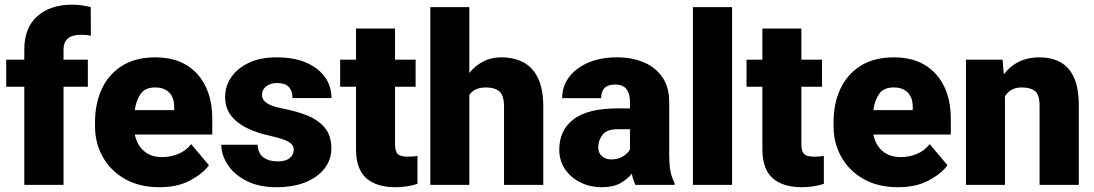

<svg xmlns="http://www.w3.org/2000/svg" viewBox="-20 -780 4616 810"><path d="M248 0H82.5V-414.1H6.3V-528.3H82.5V-571.3Q82.5 -663.1 137.5 -711.7Q192.4 -760.3 285.2 -760.3Q306.6 -760.3 325.7 -757.3Q344.7 -754.4 362.8 -750L363.3 -628.9Q354.5 -631.3 345.2 -632.3Q335.9 -633.3 322.3 -633.3Q248 -633.3 248 -571.3V-528.3H350.6V-414.1H248Z M653.3 9.8Q567.4 9.8 506.3 -25.4Q445.3 -60.5 413.1 -118.9Q380.9 -177.2 380.9 -246.6V-265.1Q380.9 -342.3 409.2 -404.1Q437.5 -465.8 494.4 -502Q551.3 -538.1 635.7 -538.1Q748 -538.1 811.8 -468.3Q875.5 -398.4 875.5 -279.3V-212.4H548.8Q557.6 -168.5 587.4 -142.8Q617.2 -117.2 664.1 -117.2Q697.8 -117.2 730.5 -129.9Q763.2 -142.6 786.6 -171.9L861.3 -83Q836.9 -48.3 783.2 -19.3Q729.5 9.8 653.3 9.8ZM634.3 -411.1Q592.3 -411.1 573.2 -384Q554.2 -356.9 548.8 -315.4H714.8V-328.1Q715.3 -367.2 694.3 -389.2Q673.3 -411.1 634.3 -411.1Z M1219.2 -148.4Q1219.2 -168.5 1198 -181.4Q1176.8 -194.3 1115.7 -208Q1064 -219.2 1021.7 -239.7Q979.5 -260.3 954.6 -292.5Q929.7 -324.7 929.7 -371.1Q929.7 -416 955.3 -453.9Q981 -491.7 1029.5 -514.9Q1078.1 -538.1 1147.5 -538.1Q1253.9 -538.1 1316.2 -490.2Q1378.4 -442.4 1378.4 -366.2H1213.9Q1213.9 -396.5 1198.5 -413.1Q1183.1 -429.7 1147 -429.7Q1121.6 -429.7 1103.5 -416Q1085.4 -402.3 1085.4 -379.4Q1085.4 -358.4 1106.4 -344.5Q1127.4 -330.6 1173.8 -321.8Q1227.1 -312 1273.4 -293.9Q1319.8 -275.9 1348.9 -242.7Q1377.9 -209.5 1377.9 -153.3Q1377.9 -106.9 1349.6 -69.8Q1321.3 -32.7 1269.5 -11.5Q1217.8 9.8 1147 9.8Q1071.3 9.8 1019 -17.3Q966.8 -44.4 940.2 -85.7Q913.6 -127 913.6 -169.4H1066.9Q1068.4 -132.8 1091.6 -116Q1114.7 -99.1 1151.4 -99.1Q1184.6 -99.1 1201.9 -112.8Q1219.2 -126.5 1219.2 -148.4Z M1733.4 -528.3V-414.1H1646.5V-172.4Q1646.5 -141.1 1658.2 -130.1Q1669.9 -119.1 1700.2 -119.1Q1714.4 -119.1 1723.6 -119.9Q1732.9 -120.6 1741.2 -122.1V-4.4Q1697.8 9.8 1648.4 9.8Q1568.8 9.8 1525.4 -28.1Q1481.9 -65.9 1481.9 -151.9V-414.1H1415V-528.3H1481.9V-659.7H1646.5V-528.3Z M1960 -750V-472.2Q1984.9 -503.4 2019 -520.8Q2053.2 -538.1 2094.7 -538.1Q2147 -538.1 2187 -517.6Q2227.1 -497.1 2249.5 -450.9Q2272 -404.8 2272 -328.1V0H2106.4V-329.1Q2106.4 -377.4 2086.7 -394.3Q2066.9 -411.1 2031.2 -411.1Q2004.4 -411.1 1987.3 -402.8Q1970.2 -394.5 1960 -379.4V0H1795.4V-750Z M2660.6 0Q2651.4 -19 2645.5 -47.4Q2626.5 -23.4 2596.4 -6.8Q2566.4 9.8 2518.6 9.8Q2469.7 9.8 2429 -10.3Q2388.2 -30.3 2363.8 -66.2Q2339.4 -102.1 2339.4 -148.9Q2339.4 -230.5 2399.4 -276.6Q2459.5 -322.8 2586.9 -322.8H2637.7V-350.6Q2637.7 -383.8 2623.3 -403.6Q2608.9 -423.3 2574.7 -423.3Q2516.1 -423.3 2516.1 -365.7H2351.6Q2351.6 -415 2380.1 -453.9Q2408.7 -492.7 2460.9 -515.4Q2513.2 -538.1 2583.5 -538.1Q2646.5 -538.1 2696 -517.1Q2745.6 -496.1 2774.4 -454.3Q2803.2 -412.6 2803.2 -349.6V-133.3Q2803.2 -81.5 2809.1 -54.9Q2814.9 -28.3 2825.7 -8.3V0ZM2557.6 -107.4Q2587.9 -107.4 2608.4 -120.4Q2628.9 -133.3 2637.7 -149.4V-234.9H2585.9Q2540 -234.9 2522 -211.4Q2503.9 -188 2503.9 -157.7Q2503.9 -135.3 2519.3 -121.3Q2534.7 -107.4 2557.6 -107.4Z M3068.4 -750V0H2903.3V-750Z M3447.8 -528.3V-414.1H3360.8V-172.4Q3360.8 -141.1 3372.6 -130.1Q3384.3 -119.1 3414.6 -119.1Q3428.7 -119.1 3438 -119.9Q3447.3 -120.6 3455.6 -122.1V-4.4Q3412.1 9.8 3362.8 9.8Q3283.2 9.8 3239.7 -28.1Q3196.3 -65.9 3196.3 -151.9V-414.1H3129.4V-528.3H3196.3V-659.7H3360.8V-528.3Z M3769 9.8Q3683.1 9.8 3622.1 -25.4Q3561 -60.5 3528.8 -118.9Q3496.6 -177.2 3496.6 -246.6V-265.1Q3496.6 -342.3 3524.9 -404.1Q3553.2 -465.8 3610.1 -502Q3667 -538.1 3751.5 -538.1Q3863.8 -538.1 3927.5 -468.3Q3991.2 -398.4 3991.2 -279.3V-212.4H3664.6Q3673.3 -168.5 3703.1 -142.8Q3732.9 -117.2 3779.8 -117.2Q3813.5 -117.2 3846.2 -129.9Q3878.9 -142.6 3902.3 -171.9L3977.1 -83Q3952.6 -48.3 3898.9 -19.3Q3845.2 9.8 3769 9.8ZM3750 -411.1Q3708 -411.1 3689 -384Q3669.9 -356.9 3664.6 -315.4H3830.6V-328.1Q3831.1 -367.2 3810.1 -389.2Q3789.1 -411.1 3750 -411.1Z M4291 -411.1Q4265.1 -411.1 4247.8 -401.1Q4230.5 -391.1 4219.7 -373.5V0H4055.2V-528.3H4209.5L4214.8 -466.8Q4270 -538.1 4365.2 -538.1Q4414.6 -538.1 4451.9 -518.6Q4489.3 -499 4510.3 -454.1Q4531.2 -409.2 4531.2 -332.5V0H4365.7V-333Q4365.7 -380.9 4346.2 -396Q4326.7 -411.1 4291 -411.1Z"/></svg>

Font: Vazirmatn RD UI Black
Style: Regular
Weight: 900
Designer: Saber Rastikerdar
Foundry: Saber Rastikerdar
Version: Version 33.003